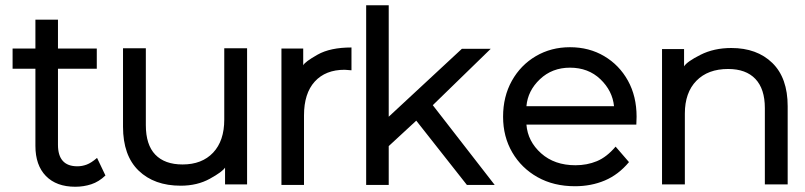

<svg xmlns="http://www.w3.org/2000/svg" viewBox="-20 -695 3069 732"><path d="M382 -26Q357 -2 328 7.5Q299 17 267 17Q195 17 155 -24Q115 -65 115 -139V-433H28V-510H115V-620H201V-510H349V-433H201V-143Q201 -102 219.5 -81.5Q238 -61 275 -61Q293 -61 310.5 -67.5Q328 -74 350 -93Z M922 -511V8H838V-56Q828 -40 780 -13.5Q732 13 669 13Q568 13 508.5 -44.5Q449 -102 449 -212V-511H536V-218Q536 -143 572 -105.5Q608 -68 676 -68Q750 -68 792.5 -113Q835 -158 835 -239V-511Z M1320 -514V-427L1294 -429Q1221 -429 1180 -384Q1139 -339 1139 -255V10H1053V-510H1136V-446Q1142 -459 1190.5 -486.5Q1239 -514 1320 -514Z M1567 -235 1462 -138V10H1376V-675H1462V-250L1741 -509H1851L1630 -294L1866 10H1760Z M2406 -220H1987Q1992 -156 2043 -110.5Q2094 -65 2174 -65Q2218 -65 2255.5 -80.5Q2293 -96 2327 -136L2378 -77Q2338 -29 2286 -7Q2234 15 2172 15Q2091 15 2029.5 -19.5Q1968 -54 1933 -114Q1898 -174 1898 -250Q1898 -327 1931.5 -387Q1965 -447 2023 -481Q2081 -515 2153 -515Q2226 -515 2283.5 -481Q2341 -447 2374 -387.5Q2407 -328 2407 -250ZM1987 -290H2321Q2315 -349 2269 -393Q2223 -437 2153 -437Q2085 -437 2038.5 -393Q1992 -349 1987 -290Z M2983 -290V8H2896V-283Q2896 -356 2860 -394Q2824 -432 2756 -432Q2679 -432 2635 -387Q2591 -342 2591 -262V8H2504V-508H2588V-442Q2599 -460 2650.5 -486Q2702 -512 2768 -512Q2866 -512 2924.5 -455Q2983 -398 2983 -290Z"/></svg>

Font: AtCorfu Sans
Style: AtCorfu Sans Regular
Weight: 400
Designer: Kostas Teopoulos
Foundry: Kostas Teopoulos
Version: Version 1.00 July 8, 2025, initial release